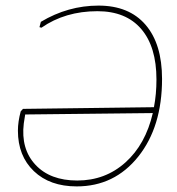

<svg xmlns="http://www.w3.org/2000/svg" viewBox="-20 -661 631 686"><path d="M559 -379Q559 -208 474 -101.5Q389 5 254 5Q158 5 101 -49.5Q44 -104 44 -194Q44 -226 54 -263L62 -272L530 -278Q539 -324 539 -377Q539 -494 484.5 -557.5Q430 -621 328 -621Q213 -621 128 -562L121 -564L126 -583Q223 -641 332 -641Q441 -641 500 -572.5Q559 -504 559 -379ZM65 -220Q54 -129 106.5 -72.5Q159 -16 256 -16Q356 -16 428 -80.5Q500 -145 526 -257L70 -252Z"/></svg>

Font: Alegreya Sans SC Thin
Style: Italic
Weight: 100
Italic angle: -7°
Designer: Juan Pablo del Peral
Foundry: Huerta Tipografica
Version: Version 2.007